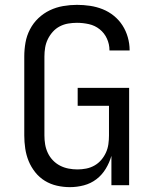

<svg xmlns="http://www.w3.org/2000/svg" viewBox="-20 -763 640 791"><path d="M268 8Q241 8 214.5 2Q188 -4 165 -18Q142 -32 125 -53.5Q108 -75 98 -99.5Q88 -124 84 -151Q80 -178 80 -205V-530Q80 -559 85 -587.5Q90 -616 103.5 -642Q117 -668 138 -688Q159 -708 185 -720.5Q211 -733 240 -738Q269 -743 297 -743Q324 -743 351 -739Q378 -735 403 -725Q428 -715 449 -698Q470 -681 484.5 -658.5Q499 -636 506.5 -609.5Q514 -583 514 -557V-555H431V-556Q431 -581 420.5 -604Q410 -627 390.5 -642.5Q371 -658 346.5 -663.5Q322 -669 297 -669Q279 -669 261 -666Q243 -663 226.5 -654.5Q210 -646 197.5 -632Q185 -618 177 -601.5Q169 -585 166 -567Q163 -549 163 -530V-205Q163 -186 166 -168Q169 -150 177 -133Q185 -116 198 -102.5Q211 -89 227.5 -80.5Q244 -72 262.5 -68.5Q281 -65 299 -65Q317 -65 335 -68.5Q353 -72 369 -81Q385 -90 397 -104Q409 -118 416.5 -134.5Q424 -151 426.5 -169Q429 -187 429 -205V-327H300V-401H512V0H439V-121Q431 -93 415.5 -67.5Q400 -42 377 -24.5Q354 -7 325.5 0.5Q297 8 268 8Z"/></svg>

Font: Iosevka Aile
Style: Regular
Weight: 400
Designer: Belleve Invis
Foundry: Belleve Invis
Version: Version 28.0.1; ttfautohint (v1.8.4)